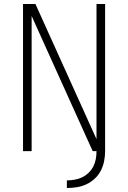

<svg xmlns="http://www.w3.org/2000/svg" viewBox="-20 -755 640 959"><path d="M314 184V146Q333 146 353 142.5Q373 139 390.5 130.5Q408 122 422.5 108Q437 94 446 76.5Q455 59 458.5 39.5Q462 20 462 0H443L138 -675V0H95V-735H157L462 -60V-735H505V0Q505 25 500 50Q495 75 483.5 97.5Q472 120 453 137.5Q434 155 411.5 165.5Q389 176 364 180Q339 184 314 184Z"/></svg>

Font: Iosevka Curly XLtEx
Style: Regular
Weight: 200
Width: 7
Monospace: yes
Designer: Belleve Invis
Foundry: Belleve Invis
Version: Version 11.1.0; ttfautohint (v1.8.3)